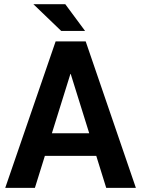

<svg xmlns="http://www.w3.org/2000/svg" viewBox="-20 -912 685 932"><path d="M447.3 -155.3H197.8L149.4 0H5.4L250 -710.9H396L639.6 0H495.6ZM231.9 -265.1H413.1L323.2 -553.2H321.8ZM393.1 -761.7H277.3L142.1 -891.6H296.9Z"/></svg>

Font: Roboto Web
Style: Bold
Weight: 700
Designer: Google
Version: Version 1.200310; 2013